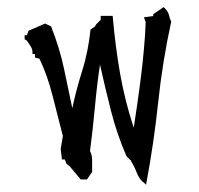

<svg xmlns="http://www.w3.org/2000/svg" viewBox="-20 -499 543 525"><path d="M338.4 -58.1V-61H336.4L325.7 -72.3Q299.8 -131.8 283.7 -195.1Q267.6 -258.3 253.4 -322.3Q245.1 -267.1 239.5 -206.1Q233.9 -145 226.1 -85.9Q231.9 -75.7 231.9 -60.5V-28.8L217.8 -8.3H203.1H200.7L170.9 -43.9L161.6 -51.3L157.2 -63H149.4L146 -91.8L151.9 -127L124 -236.3Q110.4 -291 87.9 -338.4L75.7 -341.8V-351.1H68.8V-356.4Q68.8 -364.7 64 -372.1Q58.6 -380.4 53.7 -387.7L47.4 -391.6V-402.8H53.7L58.1 -415L103.5 -434.6L119.6 -426.8Q143.1 -367.7 155 -311.3Q167 -254.9 177.7 -203.1Q188 -252.4 204.6 -304.9Q221.2 -357.4 227.5 -418L239.7 -426.8L242.7 -432.1L255.4 -444.8V-455.6H288.1Q295.4 -370.6 308.8 -295.4Q322.3 -220.2 345.7 -149.9Q367.2 -288.6 373.5 -364.3Q377 -401.4 378.4 -438.5L373.5 -451.7L398.9 -455.1V-457V-460L427.2 -479.5L430.7 -476.6Q440.4 -466.3 442.4 -456.5Q443.8 -448.7 448.2 -439.9Q424.3 -331.1 412.6 -219.7Q400.9 -108.4 379.4 5.9Q370.6 -1.5 368.7 -3.4Q358.9 -13.2 353.5 -27.8Q347.7 -43.5 338.4 -58.1Z"/></svg>

Font: Bakudai
Style: Medium
Weight: 500
Version: Version 1.48